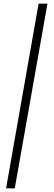

<svg xmlns="http://www.w3.org/2000/svg" viewBox="-20 -770 290 1040"><path d="M13 250 189 -750H237L60 250Z"/></svg>

Font: Spectral Medium
Style: Italic
Weight: 500
Italic angle: -10°
Designer: Jean-Baptiste Levee
Foundry: Production Type
Version: Version 2.001